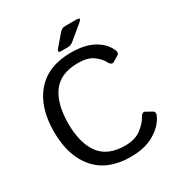

<svg xmlns="http://www.w3.org/2000/svg" viewBox="-203 -1011 1091 1164"><g transform="rotate(-30 342.5 -429.0)"><path d="M326.7 -752Q298.8 -752 320.8 -777.8L385.7 -853.5Q401.4 -871.6 425.3 -871.6H502Q539.6 -871.6 508.8 -846.2L412.1 -766.1Q395 -752 372.6 -752ZM44.9 -350.1Q44.9 -521 129.6 -617.9Q214.4 -714.8 373 -714.8Q465.8 -714.8 526.4 -683.3Q586.9 -651.9 613.3 -597.2Q627 -568.8 608.9 -558.1L570.3 -535.6Q550.8 -524.4 535.6 -554.2Q519.5 -585 482.9 -611.8Q446.3 -638.7 377.9 -638.7Q255.9 -638.7 200.4 -562.7Q145 -486.8 145 -350.1Q145 -213.4 200.4 -137.5Q255.9 -61.5 377.9 -61.5Q448.2 -61.5 490.5 -93.8Q532.7 -126 551.8 -161.1Q566.9 -189.5 586.9 -178.2L627.4 -155.3Q645 -145 630.4 -116.2Q601.6 -60.1 536.6 -22.7Q471.7 14.6 373 14.6Q214.4 14.6 129.6 -82.3Q44.9 -179.2 44.9 -350.1Z"/></g></svg>

Font: Istok Web
Style: Regular
Weight: 400
Designer: Andrey V. Panov
Foundry: Andrey V. Panov
Version: Version 1.0.2g